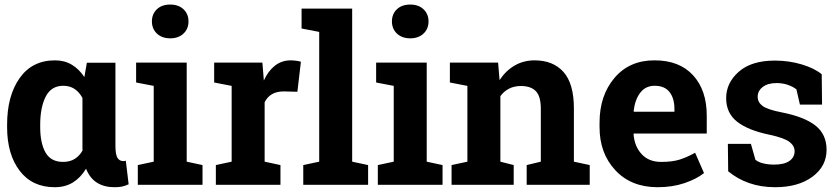

<svg xmlns="http://www.w3.org/2000/svg" viewBox="-20 -799 3626 830"><path d="M479 -527.8V-168.5Q479 -131.8 487.5 -117.2Q496.1 -102.5 513.7 -102.5Q516.6 -102.5 519.3 -103Q522 -103.5 523.9 -104.5L536.1 -2.4Q521 4.9 507.1 7.6Q493.2 10.3 474.6 10.3Q430.2 10.3 398.9 -9.5Q367.7 -29.3 352.1 -69.8Q328.6 -30.8 295.2 -10.3Q261.7 10.3 216.8 10.3Q119.1 10.3 64.9 -61Q10.7 -132.3 10.7 -249.5V-259.8Q10.7 -384.8 64.9 -461.4Q119.1 -538.1 217.8 -538.1Q258.8 -538.1 290.3 -519.3Q321.8 -500.5 344.7 -465.8L355.5 -527.8ZM153.8 -249.5Q153.8 -179.7 177 -139.4Q200.2 -99.1 252.4 -99.1Q281.7 -99.1 302.5 -111.8Q323.2 -124.5 336.9 -148.4Q336.4 -152.3 336.4 -157Q336.4 -161.6 336.4 -168.5V-375.5Q322.8 -400.9 302.2 -414.6Q281.7 -428.2 253.4 -428.2Q201.7 -428.2 177.7 -381.6Q153.8 -335 153.8 -259.8Z M636.7 -706.5Q636.7 -738.3 658 -758.8Q679.2 -779.3 715.8 -779.3Q752 -779.3 773.4 -758.8Q794.9 -738.3 794.9 -706.5Q794.9 -674.3 773.2 -653.8Q751.5 -633.3 715.8 -633.3Q680.2 -633.3 658.4 -653.8Q636.7 -674.3 636.7 -706.5ZM575.7 -85.4 644.5 -100.1V-427.7L568.4 -442.4V-528.3H787.1V-100.1L855.5 -85.4V0H575.7Z M913.1 -85.4 981.4 -100.1V-427.7L905.8 -442.4V-528.3H1114.3L1120.6 -451.2Q1139.2 -492.2 1168.5 -515.1Q1197.8 -538.1 1236.3 -538.1Q1247.6 -538.1 1260 -536.4Q1272.5 -534.7 1280.8 -532.2L1265.6 -402.3L1207 -403.8Q1175.8 -403.8 1155.3 -391.6Q1134.8 -379.4 1124 -356.9V-100.1L1192.4 -85.4V0H913.1Z M1283.7 -675.8V-761.7H1502.4V-100.1L1571.3 -85.4V0H1291V-85.4L1359.9 -100.1V-661.1Z M1674.3 -706.5Q1674.3 -738.3 1695.6 -758.8Q1716.8 -779.3 1753.4 -779.3Q1789.6 -779.3 1811 -758.8Q1832.5 -738.3 1832.5 -706.5Q1832.5 -674.3 1810.8 -653.8Q1789.1 -633.3 1753.4 -633.3Q1717.8 -633.3 1696 -653.8Q1674.3 -674.3 1674.3 -706.5ZM1613.3 -85.4 1682.1 -100.1V-427.7L1606 -442.4V-528.3H1824.7V-100.1L1893.1 -85.4V0H1613.3Z M1932.1 -85.4 2000.5 -100.1V-427.7L1924.8 -442.4V-528.3H2133.3L2139.6 -452.6Q2166 -493.2 2204.6 -515.6Q2243.2 -538.1 2291 -538.1Q2371.1 -538.1 2416 -487.8Q2460.9 -437.5 2460.9 -330.1V-100.1L2529.3 -85.4V0H2256.8V-85.4L2317.9 -100.1V-329.6Q2317.9 -382.8 2296.4 -405Q2274.9 -427.2 2231.4 -427.2Q2203.1 -427.2 2180.7 -415.8Q2158.2 -404.3 2143.1 -383.3V-100.1L2200.7 -85.4V0H1932.1Z M2822.8 10.3Q2708.5 10.3 2640.1 -63Q2571.8 -136.2 2571.8 -249V-268.6Q2571.8 -386.2 2636.5 -462.4Q2701.2 -538.6 2810.1 -538.1Q2917 -538.1 2976.1 -473.6Q3035.2 -409.2 3035.2 -299.3V-221.7H2719.7L2718.8 -218.8Q2722.7 -166.5 2753.7 -132.8Q2784.7 -99.1 2837.9 -99.1Q2885.3 -99.1 2916.5 -108.6Q2947.8 -118.2 2984.9 -138.7L3023.4 -50.8Q2990.7 -24.9 2938.7 -7.3Q2886.7 10.3 2822.8 10.3ZM2810.1 -428.2Q2770.5 -428.2 2747.6 -397.9Q2724.6 -367.7 2719.2 -318.4L2720.7 -315.9H2895.5V-328.6Q2895.5 -374 2874.3 -401.1Q2853 -428.2 2810.1 -428.2Z M3533.7 -346.7H3438L3422.9 -412.6Q3408.2 -424.3 3386 -432.1Q3363.8 -439.9 3336.9 -439.9Q3299.3 -439.9 3277.3 -423.1Q3255.4 -406.2 3255.4 -380.9Q3255.4 -356.9 3276.4 -341.1Q3297.4 -325.2 3360.4 -313Q3458.5 -293.5 3505.9 -255.6Q3553.2 -217.8 3553.2 -151.4Q3553.2 -80.1 3491.9 -34.9Q3430.7 10.3 3330.6 10.3Q3269.5 10.3 3218.5 -7.6Q3167.5 -25.4 3127.9 -58.6L3126.5 -177.2H3226.1L3245.6 -108.4Q3258.3 -97.7 3280.3 -92.5Q3302.2 -87.4 3326.2 -87.4Q3369.6 -87.4 3392.3 -103Q3415 -118.7 3415 -145.5Q3415 -168.9 3392.1 -186Q3369.1 -203.1 3307.6 -216.3Q3214.4 -235.4 3166.7 -272.7Q3119.1 -310.1 3119.1 -374.5Q3119.1 -440.9 3173.8 -489Q3228.5 -537.1 3329.6 -537.1Q3391.1 -537.1 3446 -520.5Q3501 -503.9 3532.2 -478Z"/></svg>

Font: Roboto Avanza Slab
Style: Bold
Weight: 700
Designer: Google
Version: Version 1.100263; 2013; ttfautohint (v0.94.20-1c74) -l 8 -r 